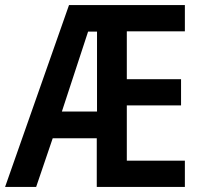

<svg xmlns="http://www.w3.org/2000/svg" viewBox="-21 -800 797 754"><path d="M705 -66V-169H477V-386H690V-489H477V-677H705V-780H250L-1 -66H121L186 -257H359V-66ZM222 -362 325 -676H360V-362Z"/></svg>

Font: Noto Sans Malayalam UI Condensed SemiBold
Style: Regular
Weight: 600
Width: 3
Designer: Jelle Bosma - Monotype Design Team
Foundry: Monotype Imaging Inc.
Version: Version 2.104